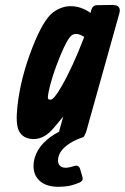

<svg xmlns="http://www.w3.org/2000/svg" viewBox="-20 -550 498 766"><path d="M315.9 -402.8Q285.6 -422.4 266.1 -409.2Q248.5 -395.5 220.7 -328.1Q184.6 -240.7 172.4 -175.8Q170.9 -165.5 170.9 -160.2Q171.4 -152.3 181.2 -152.3Q195.3 -152.3 225.1 -204.6Q270.5 -283.2 315.9 -402.3ZM341.3 -498.5Q341.3 -498.5 342.3 -502.9Q343.3 -506.3 343.8 -509.3Q349.6 -529.3 366.7 -529.3L429.2 -530.3Q464.4 -529.8 456.5 -498L324.7 -27.3Q322.3 -19 317.9 -11.7Q317.4 -5.4 310.1 -2Q280.3 7.8 258.3 22Q211.4 52.2 211.4 90.8Q211.4 96.7 213.4 102.1Q220.7 120.6 246.6 119.1Q256.3 118.7 279.8 111.3Q293.5 108.4 299.3 123L309.1 157.2Q313.5 170.9 296.4 178.7L291 180.7Q285.6 182.6 282 184.1Q278.3 185.5 270 188Q261.7 190.4 254.2 191.9Q246.6 193.4 235.6 194.3Q224.6 195.3 213.4 195.3Q167 195.3 141.1 173.8Q139.6 172.9 138.2 171.4Q113.8 148.9 113.8 113.3Q113.8 95.2 119.1 77.6Q138.2 16.1 216.3 -24.9Q216.3 -28.3 218.3 -35.2L232.4 -85L194.8 -40Q157.7 4.4 114.7 4.9Q71.3 4.4 55.2 -28.3Q42 -56.2 49.3 -124Q49.3 -125.5 49.8 -127.9Q62 -239.7 109.4 -360.8Q152.3 -470.2 190.9 -500Q224.1 -524.9 261.2 -525.4Q303.2 -525.4 341.3 -498.5Z"/></svg>

Font: Allan
Style: Bold
Weight: 500
Italic angle: -14.3°
Version: Version 1.002